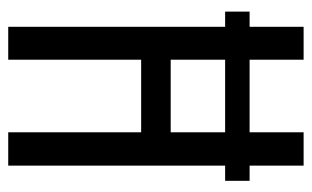

<svg xmlns="http://www.w3.org/2000/svg" viewBox="-162 -578 740 455"><g transform="rotate(90 207.5 -350.0)"><path d="M408 -514V-572H372V-700H293V-572H121V-700H43V-572H7V-514H43V0H121V-315H293V0H372V-514ZM293 -385H121V-514H293Z"/></g></svg>

Font: VL Bebas Neue Regular
Style: Regular
Weight: 400
Designer: Ryoichi Tsunekawa
Foundry: Ryoichi Tsunekawa
Version: Version 001.003